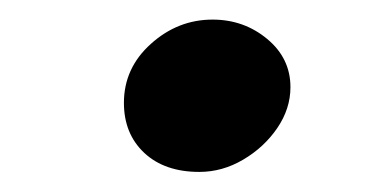

<svg xmlns="http://www.w3.org/2000/svg" viewBox="-20 -405 373 196"><path d="M183.5 -229.5Q148 -229.5 127.2 -249Q106.5 -268.5 106.5 -300Q106.5 -335.5 134 -360.2Q161.5 -385 197 -385Q229 -385 252.8 -365.2Q276.5 -345.5 276.5 -316Q276.5 -294 263 -274.2Q249.5 -254.5 228.2 -242Q207 -229.5 183.5 -229.5Z"/></svg>

Font: Libre Caslon Text Medium Italic
Style: Regular
Weight: 500
Italic angle: -22.583°
Designer: Pablo Impallari, Rodrigo Fuenzalida, Katja Schimmel
Foundry: Pablo Impallari, Rodrigo Fuenzalida
Version: Version 2.000